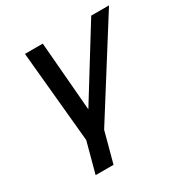

<svg xmlns="http://www.w3.org/2000/svg" viewBox="-166 -673 946 985"><g transform="rotate(-30 307.0 -180.0)"><path d="M119.5 180H225.5L273.8 0L614.5 -540H509L255.9 -131L222 -540H116.5L167.8 0Z"/></g></svg>

Font: Manrope
Style: SemiBoldItalic
Weight: 600
Italic angle: -15°
Designer: Mikhail Sharanda
Foundry: Mikhail Sharanda
Version: Version 4.502;hotconv 1.0.109;makeotfexe 2.5.65596